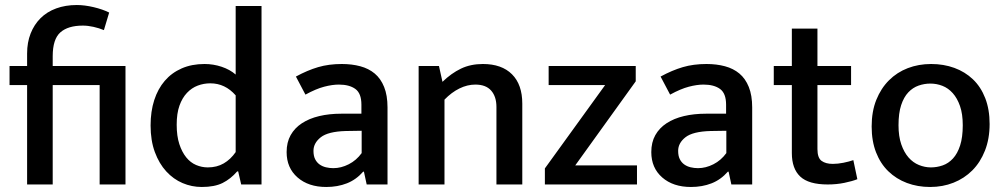

<svg xmlns="http://www.w3.org/2000/svg" viewBox="-20 -735 4001 765"><path d="M377 0V-396H190V0H88V-396H18V-472H88V-522Q88 -566 102 -601.5Q116 -637 141.5 -662.5Q167 -688 204 -701.5Q241 -715 286 -715Q317 -715 353 -706.5Q389 -698 415 -685L394 -615Q375 -623 352.5 -628Q330 -633 310 -633Q251 -633 220.5 -606Q190 -579 190 -511V-472H480V0Z M919 -711H1022V0H941L929 -52H925Q899 -22 867 -6Q835 10 784 10Q744 10 707.5 -5.5Q671 -21 642.5 -52Q614 -83 597 -129Q580 -175 580 -235Q580 -291 594.5 -336Q609 -381 636.5 -413Q664 -445 704 -462.5Q744 -480 795 -480Q830 -480 863 -469Q896 -458 919 -438ZM919 -355Q877 -403 818 -403Q792 -403 768 -394Q744 -385 725 -365Q706 -345 695 -314Q684 -283 684 -238Q684 -193 694.5 -161Q705 -129 722 -108Q739 -87 761.5 -77.5Q784 -68 808 -68Q844 -68 871.5 -84Q899 -100 919 -129Z M1159 -430Q1205 -455 1247.5 -467.5Q1290 -480 1342 -480Q1382 -480 1415.5 -471Q1449 -462 1473 -442Q1497 -422 1510.5 -388.5Q1524 -355 1524 -307V0H1441L1430 -51H1427Q1399 -19 1362 -4.5Q1325 10 1280 10Q1209 10 1165.5 -28Q1122 -66 1122 -129Q1122 -168 1138 -196.5Q1154 -225 1183 -244Q1212 -263 1252 -272.5Q1292 -282 1340 -282H1420V-318Q1420 -363 1396 -380.5Q1372 -398 1330 -398Q1304 -398 1271.5 -389.5Q1239 -381 1197 -358ZM1421 -214 1358 -213Q1287 -211 1258 -188Q1229 -165 1229 -134Q1229 -114 1235.5 -101Q1242 -88 1253 -80Q1264 -72 1278.5 -68.5Q1293 -65 1308 -65Q1339 -65 1369.5 -80.5Q1400 -96 1421 -125Z M1751 0H1648V-472H1729L1743 -409Q1778 -443 1816.5 -461.5Q1855 -480 1904 -480Q1979 -480 2020 -439Q2061 -398 2061 -322V0H1958V-309Q1958 -350 1937 -374Q1916 -398 1874 -398Q1842 -398 1810.5 -382.5Q1779 -367 1751 -338Z M2513 -411 2272 -76H2518V0H2151V-64L2391 -396H2166V-472H2513Z M2612 -430Q2658 -455 2700.5 -467.5Q2743 -480 2795 -480Q2835 -480 2868.5 -471Q2902 -462 2926 -442Q2950 -422 2963.5 -388.5Q2977 -355 2977 -307V0H2894L2883 -51H2880Q2852 -19 2815 -4.5Q2778 10 2733 10Q2662 10 2618.5 -28Q2575 -66 2575 -129Q2575 -168 2591 -196.5Q2607 -225 2636 -244Q2665 -263 2705 -272.5Q2745 -282 2793 -282H2873V-318Q2873 -363 2849 -380.5Q2825 -398 2783 -398Q2757 -398 2724.5 -389.5Q2692 -381 2650 -358ZM2874 -214 2811 -213Q2740 -211 2711 -188Q2682 -165 2682 -134Q2682 -114 2688.5 -101Q2695 -88 2706 -80Q2717 -72 2731.5 -68.5Q2746 -65 2761 -65Q2792 -65 2822.5 -80.5Q2853 -96 2874 -125Z M3371 -396H3237V-141Q3237 -106 3253.5 -94Q3270 -82 3298 -82Q3318 -82 3340.5 -86.5Q3363 -91 3380 -97L3396 -21Q3376 -13 3344.5 -6.5Q3313 0 3278 0Q3202 0 3168.5 -31.5Q3135 -63 3135 -125V-396H3063V-472H3135V-621H3237V-472H3371Z M3923 -241Q3923 -182 3904.5 -135Q3886 -88 3854 -56Q3822 -24 3779 -7Q3736 10 3686 10Q3636 10 3593.5 -6Q3551 -22 3519.5 -52.5Q3488 -83 3470.5 -128Q3453 -173 3453 -231Q3453 -291 3471.5 -337Q3490 -383 3522 -415Q3554 -447 3597 -463.5Q3640 -480 3690 -480Q3740 -480 3782.5 -464.5Q3825 -449 3856.5 -419Q3888 -389 3905.5 -344Q3923 -299 3923 -241ZM3816 -236Q3816 -281 3805 -312.5Q3794 -344 3776 -364Q3758 -384 3735 -393Q3712 -402 3687 -402Q3663 -402 3640 -394Q3617 -386 3599 -367Q3581 -348 3570.5 -316Q3560 -284 3560 -236Q3560 -192 3571 -160Q3582 -128 3600 -107.5Q3618 -87 3641.5 -77.5Q3665 -68 3689 -68Q3713 -68 3736 -76Q3759 -84 3777 -103.5Q3795 -123 3805.5 -155.5Q3816 -188 3816 -236Z"/></svg>

Font: Mukta Vaani Medium
Style: Regular
Weight: 500
Designer: Noopur Datye, Girish Dalvi, Yashodeep Gholap, Pallavi Karambelkar
Foundry: Ek Type
Version: Version 2.538;PS 1.000;hotconv 16.6.51;makeotf.lib2.5.65220;